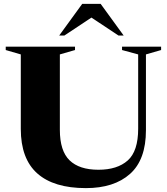

<svg xmlns="http://www.w3.org/2000/svg" viewBox="-20 -955 859 988"><path d="M691 -293V-675L608 -697.5V-715H809V-697.5L731 -675V-285Q731 -133 649 -60Q567 13 422 13Q257 13 172 -62.5Q87 -138 87 -291.5V-675L9.5 -697.5V-715H366V-697.5L288 -675V-287Q288 -178.5 338 -130Q388 -81.5 486.5 -81.5Q583.5 -81.5 637.2 -129.2Q691 -177 691 -293ZM590 -772 450.5 -864.5 311 -772H284.5L403 -935H498L616.5 -772Z"/></svg>

Font: Newsreader 72pt
Style: Bold
Weight: 700
Designer: Hugues Gentile
Foundry: Production Type
Version: Version 1.003; ttfautohint (v1.8.3)